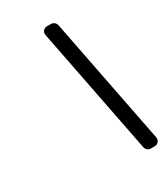

<svg xmlns="http://www.w3.org/2000/svg" viewBox="-224 -917 993 1135"><g transform="rotate(-30 272.5 -349.5)"><path d="M317 -816H290C267 -816 251 -797 256 -774L425 89C428 104 443 117 459 117H486C509 117 524 98 520 75L351 -788C348 -803 332 -816 317 -816Z"/></g></svg>

Font: Trueno
Style: RoundIt
Weight: 400
Designer: Julieta Ulanovsky, Jasper
Foundry: Julieta Ulanovsky, Cannot Into Space Fonts
Version: Version 3.001